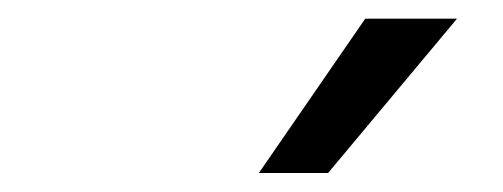

<svg xmlns="http://www.w3.org/2000/svg" viewBox="-20 -804 537 205"><path d="M256.4 -619.3 370 -784.1H468L330.3 -619.3Z"/></svg>

Font: Karasuma Gothic
Style: Italic
Weight: 400
Italic angle: -9.39999°
Designer: Rasmus Andersson / Ryoko Nishizuka
Foundry: Genbu
Version: Version 1.00